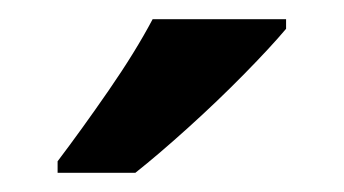

<svg xmlns="http://www.w3.org/2000/svg" viewBox="-20 -786 358 200"><path d="M278 -756Q262 -737 234.5 -709Q207 -681 176 -653Q145 -625 121 -606H40V-618Q65 -651 93 -691.5Q121 -732 139 -766H278Z"/></svg>

Font: Noto Sans SemiCondensed SemiBold
Style: Regular
Weight: 600
Width: 4
Designer: Monotype Design Team
Foundry: Monotype Imaging Inc.
Version: Version 2.013; ttfautohint (v1.8.4.7-5d5b)